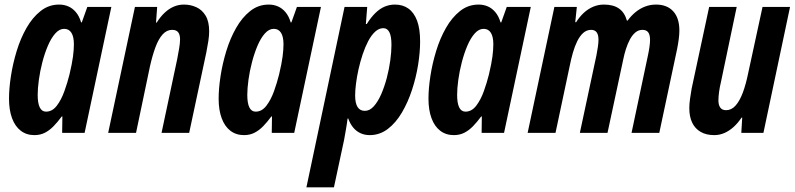

<svg xmlns="http://www.w3.org/2000/svg" viewBox="-20 -575 3439 831"><path d="M128.9 9.8Q94.7 9.8 70.1 -9Q45.4 -27.8 32.2 -63.2Q19 -98.6 19 -147.9Q19 -191.9 27.3 -245.8Q35.6 -299.8 52.2 -354.2Q68.8 -408.7 94.7 -454.1Q120.6 -499.5 155.8 -527.3Q190.9 -555.2 235.8 -555.2Q257.8 -555.2 276.1 -547.1Q294.4 -539.1 308.6 -522.2Q322.8 -505.4 331.1 -478H334L357.9 -544.9H461.9L346.2 0H249L250 -70.8H247.1Q229.5 -46.9 211.9 -28.8Q194.3 -10.7 174.3 -0.5Q154.3 9.8 128.9 9.8ZM179.2 -91.8Q206.1 -91.8 225.6 -117.2Q245.1 -142.6 258.5 -179.9Q272 -217.3 280.8 -252.9Q292 -300.3 295.9 -330.1Q299.8 -359.9 299.8 -383.8Q299.8 -416 289.1 -433.1Q278.3 -450.2 257.8 -450.2Q236.8 -450.2 219 -429.9Q201.2 -409.7 187.3 -377Q173.3 -344.2 163.3 -305.7Q153.3 -267.1 148.2 -229.7Q143.1 -192.4 143.1 -164.1Q143.1 -128.4 152.1 -110.1Q161.1 -91.8 179.2 -91.8Z M448.2 0 564 -544.9H660.2L655.3 -477.1H658.2Q673.3 -501.5 691.7 -519Q710 -536.6 731.2 -545.9Q752.4 -555.2 775.9 -555.2Q804.7 -555.2 829.6 -543.9Q854.5 -532.7 869.9 -507.3Q885.3 -481.9 885.3 -439Q885.3 -420.9 881.8 -397.9Q878.4 -375 873 -348.1L798.8 0H679.2L747.1 -319.8Q751.5 -343.3 755.4 -365.7Q759.3 -388.2 759.3 -404.8Q759.3 -424.8 751.2 -435.3Q743.2 -445.8 725.1 -445.8Q701.7 -445.8 683.8 -426Q666 -406.2 652.8 -370.6Q639.6 -335 628.9 -287.1L568.8 0Z M1036.1 9.8Q1002 9.8 977.3 -9Q952.6 -27.8 939.5 -63.2Q926.3 -98.6 926.3 -147.9Q926.3 -191.9 934.6 -245.8Q942.9 -299.8 959.5 -354.2Q976.1 -408.7 1002 -454.1Q1027.8 -499.5 1063 -527.3Q1098.1 -555.2 1143.1 -555.2Q1165 -555.2 1183.3 -547.1Q1201.7 -539.1 1215.8 -522.2Q1230 -505.4 1238.3 -478H1241.2L1265.1 -544.9H1369.1L1253.4 0H1156.2L1157.2 -70.8H1154.3Q1136.7 -46.9 1119.1 -28.8Q1101.6 -10.7 1081.5 -0.5Q1061.5 9.8 1036.1 9.8ZM1086.4 -91.8Q1113.3 -91.8 1132.8 -117.2Q1152.3 -142.6 1165.8 -179.9Q1179.2 -217.3 1188 -252.9Q1199.2 -300.3 1203.1 -330.1Q1207 -359.9 1207 -383.8Q1207 -416 1196.3 -433.1Q1185.5 -450.2 1165 -450.2Q1144 -450.2 1126.2 -429.9Q1108.4 -409.7 1094.5 -377Q1080.6 -344.2 1070.6 -305.7Q1060.5 -267.1 1055.4 -229.7Q1050.3 -192.4 1050.3 -164.1Q1050.3 -128.4 1059.3 -110.1Q1068.4 -91.8 1086.4 -91.8Z M1306.2 235.8 1471.2 -544.9H1569.3L1563.5 -471.2H1567.4Q1585.9 -500.5 1605 -519Q1624 -537.6 1645 -546.4Q1666 -555.2 1689.5 -555.2Q1723.6 -555.2 1747.8 -537.8Q1772 -520.5 1785.2 -485.4Q1798.3 -450.2 1798.3 -396Q1798.3 -349.1 1789.6 -294.4Q1780.8 -239.7 1763.2 -186Q1745.6 -132.3 1719.5 -87.9Q1693.4 -43.5 1658.4 -16.8Q1623.5 9.8 1580.1 9.8Q1557.6 9.8 1539.6 1.2Q1521.5 -7.3 1508.3 -23.4Q1495.1 -39.6 1487.3 -62H1484.4Q1481 -35.2 1476.6 -10.7Q1472.2 13.7 1469.2 30.8L1425.3 235.8ZM1559.1 -95.2Q1580.1 -95.2 1597.9 -115Q1615.7 -134.8 1629.9 -167.2Q1644 -199.7 1654.1 -237.8Q1664.1 -275.9 1669.2 -313.5Q1674.3 -351.1 1674.3 -380.9Q1674.3 -418 1665.3 -435.5Q1656.2 -453.1 1639.2 -453.1Q1620.1 -453.1 1603.5 -437.7Q1586.9 -422.4 1573.5 -396.7Q1560.1 -371.1 1549.6 -339.6Q1539.1 -308.1 1531.7 -275.1Q1524.4 -242.2 1520.8 -212.9Q1517.1 -183.6 1517.1 -162.1Q1517.1 -128.4 1527.6 -111.8Q1538.1 -95.2 1559.1 -95.2Z M1944.3 9.8Q1910.2 9.8 1885.5 -9Q1860.8 -27.8 1847.7 -63.2Q1834.5 -98.6 1834.5 -147.9Q1834.5 -191.9 1842.8 -245.8Q1851.1 -299.8 1867.7 -354.2Q1884.3 -408.7 1910.2 -454.1Q1936 -499.5 1971.2 -527.3Q2006.3 -555.2 2051.3 -555.2Q2073.2 -555.2 2091.6 -547.1Q2109.9 -539.1 2124 -522.2Q2138.2 -505.4 2146.5 -478H2149.4L2173.3 -544.9H2277.3L2161.6 0H2064.5L2065.4 -70.8H2062.5Q2044.9 -46.9 2027.3 -28.8Q2009.8 -10.7 1989.7 -0.5Q1969.7 9.8 1944.3 9.8ZM1994.6 -91.8Q2021.5 -91.8 2041 -117.2Q2060.5 -142.6 2074 -179.9Q2087.4 -217.3 2096.2 -252.9Q2107.4 -300.3 2111.3 -330.1Q2115.2 -359.9 2115.2 -383.8Q2115.2 -416 2104.5 -433.1Q2093.8 -450.2 2073.2 -450.2Q2052.2 -450.2 2034.4 -429.9Q2016.6 -409.7 2002.7 -377Q1988.8 -344.2 1978.8 -305.7Q1968.8 -267.1 1963.6 -229.7Q1958.5 -192.4 1958.5 -164.1Q1958.5 -128.4 1967.5 -110.1Q1976.6 -91.8 1994.6 -91.8Z M2263.7 0 2379.4 -544.9H2476.6L2469.7 -479H2473.6Q2488.3 -502.4 2506.8 -519.5Q2525.4 -536.6 2547.4 -545.9Q2569.3 -555.2 2593.8 -555.2Q2634.3 -555.2 2658.7 -538.3Q2683.1 -521.5 2693.4 -485.8H2696.3Q2711.9 -507.3 2731.2 -522.9Q2750.5 -538.6 2772.7 -546.9Q2794.9 -555.2 2819.3 -555.2Q2867.2 -555.2 2893.8 -526.1Q2920.4 -497.1 2920.4 -442.9Q2920.4 -426.3 2917.7 -405.5Q2915 -384.8 2910.6 -362.8L2833.5 0H2713.4L2783.7 -332Q2788.1 -352.1 2790.8 -370.6Q2793.5 -389.2 2793.5 -401.9Q2793.5 -424.8 2785.4 -435.3Q2777.3 -445.8 2760.7 -445.8Q2743.2 -445.8 2729.7 -434.3Q2716.3 -422.9 2706.3 -404.1Q2696.3 -385.3 2689.2 -363Q2682.1 -340.8 2677.7 -318.8L2609.4 0H2489.7L2561.5 -335.9Q2565.4 -355.5 2567.9 -373.3Q2570.3 -391.1 2570.3 -402.8Q2570.3 -424.8 2562.3 -435.3Q2554.2 -445.8 2538.6 -445.8Q2519 -445.8 2504.2 -432.4Q2489.3 -418.9 2478.3 -396.5Q2467.3 -374 2459.5 -346.7Q2451.7 -319.3 2446.3 -292L2384.3 0Z M3071.3 9.8Q3036.6 9.8 3012.5 -4.2Q2988.3 -18.1 2975.8 -44.2Q2963.4 -70.3 2963.4 -106.9Q2963.4 -125 2966.6 -147.7Q2969.7 -170.4 2973.6 -191.9L3049.3 -544.9H3168.5L3100.6 -221.2Q3095.2 -198.7 3092.3 -177.7Q3089.4 -156.7 3089.4 -140.1Q3089.4 -120.6 3097.4 -109.4Q3105.5 -98.1 3122.6 -98.1Q3146 -98.1 3163.8 -118.2Q3181.6 -138.2 3195.1 -174.3Q3208.5 -210.4 3218.3 -258.8L3280.3 -544.9H3399.4L3284.2 0H3188.5L3192.4 -65.9H3189.5Q3173.8 -42.5 3155.3 -25.6Q3136.7 -8.8 3115.7 0.5Q3094.7 9.8 3071.3 9.8Z"/></svg>

Font: Open Sans Condensed
Style: Italic
Weight: 400
Width: 3
Italic angle: -12°
Designer: Monotype Design Team
Foundry: Monotype Imaging Inc.
Version: Version 3.000